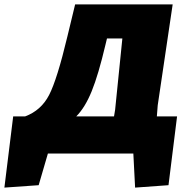

<svg xmlns="http://www.w3.org/2000/svg" viewBox="-72 -687 829 874"><path d="M-52 167 -12 -157H42Q115 -184 151.5 -254.5Q188 -325 235 -522L270 -667H714L646 -208L642 -157H734L695 156L543 167L535 12H146L104 156ZM408 -483Q376 -347 345.5 -272Q315 -197 275 -157H447L452 -187L485 -512H415Z"/></svg>

Font: Alegreya Sans Black
Style: Italic
Weight: 900
Italic angle: -7°
Designer: Juan Pablo del Peral
Foundry: Huerta Tipografica
Version: Version 2.007